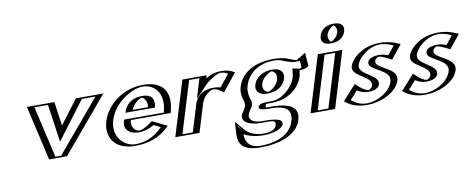

<svg xmlns="http://www.w3.org/2000/svg" viewBox="-79 -1162 4386 1774"><g transform="rotate(-10 2114.5 -274.5)"><path d="M415.3 -513 455 -234 665.3 -513H875.3L443.5 0H323.5L205.3 -513ZM401 -498H225.8L337.1 -15H439.1L845.7 -498H670.5L443.8 -197.3ZM401 -498 443.8 -197.3 670.5 -498H845.7L439.1 -15H337.1L225.8 -498ZM415.3 -513H205.3L323.5 0H443.5L875.3 -513H665.3L455 -234ZM376.9 -498 427.4 -143.5 694.6 -498H821.9L415.3 -15H360.8L249.6 -498ZM439.5 -513H181.6L299.7 0H467.3L899.1 -513H641.2L471.5 -287.8Z M1113.9 -317C1131.3 -364 1180.3 -413 1241.3 -413C1293.3 -413 1317.4 -371 1308.9 -317ZM1300.9 -173C1153.3 -60 1055.1 -141 1081.4 -227H1454.4C1512.8 -418 1427.4 -528 1271.4 -528C1116.4 -528 952.1 -406 906.3 -256C860.7 -107 950.4 15 1105.4 15C1219.4 15 1324.7 -22 1412.4 -119ZM1093.3 -302 1099.2 -318C1118.8 -370.8 1175.3 -428 1245.9 -428C1307.2 -428 1333.7 -378.2 1324.4 -319.2L1321.7 -302ZM1298.8 -155.3C1192.7 -79 1106.5 -94.7 1074.6 -146.8C1061.1 -168.9 1057.3 -197.3 1066.4 -227L1071 -242H1443.7C1490.6 -415.4 1411.1 -513 1266.8 -513C1119.7 -513 964.4 -397.2 921.3 -256C878.4 -115.8 962.8 0 1110 0C1214.7 0 1307.5 -30.9 1388.1 -112.1ZM1093.3 -302H1321.7L1324.4 -319.2C1333.7 -378.2 1307.2 -428 1245.9 -428C1175.3 -428 1118.8 -370.8 1099.2 -318ZM1298.8 -155.3 1388.1 -112.1C1307.5 -30.9 1214.7 0 1110 0C962.8 0 878.4 -115.8 921.3 -256C964.4 -397.2 1119.7 -513 1266.8 -513C1411.1 -513 1490.6 -415.4 1443.7 -242H1071L1066.4 -227C1057.3 -197.3 1061.1 -168.9 1074.6 -146.8C1106.5 -94.7 1192.7 -79 1298.8 -155.3ZM1113.9 -317H1308.9C1317.4 -371 1293.2 -413 1241.3 -413C1180.3 -413 1131.3 -364 1113.9 -317ZM1292 -166.4 1301.1 -172.9 1412.9 -118.8 1397.8 -103.6C1312.3 -17.5 1213 15 1105.4 15C950.4 15 860.7 -107 906.3 -256C952.1 -406 1116.4 -528 1271.4 -528C1423.6 -528 1507.7 -423.1 1458.9 -242.5L1454.7 -227H1081.4C1073.6 -201.6 1076.7 -176.6 1088.8 -156.9C1116.8 -111.2 1192.9 -95 1292 -166.4ZM1068.4 -302H1346.6L1349.1 -317.8C1356.9 -367.1 1349.4 -428 1245.9 -428C1132.2 -428 1089.6 -359.6 1074 -317.4ZM1304.4 -145.4 1367.5 -114.8C1281.8 -24.3 1191.4 0 1110 0C1005.6 0 899.8 -104 946.3 -256C993.1 -409.1 1162.5 -513 1266.8 -513C1369.2 -513 1468.9 -427 1418.7 -242H1046L1041.4 -227C1026.1 -176.9 1043.3 -121.8 1123.2 -106.1C1187.3 -93.6 1254.1 -114.3 1304.4 -145.4ZM1284 -317H1138.9C1160.3 -374.6 1223 -413 1241.3 -413C1251.6 -413 1294.1 -381.1 1284 -317ZM1263.4 -161C1221.5 -130.8 1186.2 -120 1172.5 -118.3C1163.4 -117.1 1133.3 -120.1 1114 -151.7C1101.6 -171.8 1097.8 -198.9 1106.4 -227H1479.7L1483.8 -242.2C1529.7 -411.9 1465.2 -528 1271.4 -528C1073.6 -528 923.5 -394.2 881.3 -256C839.3 -118.9 907.6 15 1105.4 15C1238.2 15 1343.7 -25.8 1425.6 -108.3L1433.3 -116.1L1294.5 -183.3Z M1842.3 -513 1819.7 -439C1819.7 -439 1904.9 -528 2005.9 -528C2071.9 -528 2108.1 -496 2108.1 -496L1988.3 -346C1988.3 -346 1963.8 -374 1904.8 -374C1812.8 -374 1772 -283 1768 -270L1685.5 0H1508.5L1665.3 -513ZM1822.8 -498 1789.3 -388.7 1829.8 -430.8C1830.8 -431.9 1910.4 -513 2001.3 -513C2043.5 -513 2073.3 -498.5 2086.7 -490.1L1989 -367.8C1973.8 -377.8 1949.4 -389 1909.4 -389C1803.9 -389 1757.7 -285.2 1753 -270L1675.1 -15H1528.1L1675.8 -498ZM1822.8 -498H1675.8L1528.1 -15H1675.1L1753 -270C1757.7 -285.2 1803.9 -389 1909.4 -389C1949.4 -389 1973.8 -377.8 1989 -367.8L2086.7 -490.1C2073.3 -498.5 2043.5 -513 2001.3 -513C1910.4 -513 1830.8 -431.9 1829.8 -430.8L1789.3 -388.7ZM1842.3 -513H1665.3L1508.5 0H1685.5L1768 -270C1772 -283 1812.8 -374 1904.8 -374C1941.9 -374 1963.9 -363.8 1977.8 -354.7L1989.2 -347.1L2108.7 -496.6L2097.7 -503.4C2083.1 -512.5 2051.5 -528 2005.9 -528C1905.8 -528 1821.6 -440.9 1819.7 -439ZM1797.8 -498 1741.7 -314.8 1857.5 -435.4C1863.4 -441.6 1949.5 -513 2001.3 -513C2025 -513 2052.3 -501.6 2065.1 -493L1975.1 -380.4C1958.4 -385.2 1936.9 -389 1909.4 -389C1758.6 -389 1729.7 -275.5 1728 -270L1650.1 -15H1553.1L1700.8 -498ZM1867.3 -513H1640.3L1483.5 0H1710.5L1793 -270C1794.6 -275.2 1803.6 -296.4 1820 -318.1C1847.2 -354.1 1886.8 -374 1904.8 -374C1923 -374 1939.6 -368.4 1953.4 -359.3L1998.9 -329.3L2130.2 -493.7L2121.9 -498.9C2107.6 -507.7 2072.2 -528 2005.9 -528C1936.1 -528 1888.8 -503.5 1859 -485.8Z M2148.5 -90C2164.5 -142.2 2213.4 -155 2187.8 -225C2187.8 -225 2162.8 -284 2183.9 -353C2223.1 -481 2344 -552.6 2496.4 -554C2604.7 -555 2615.1 -527 2691.6 -509C2741.8 -503.5 2754 -522.3 2777.3 -534L2784.7 -434C2754.7 -398 2696.7 -411 2696.7 -411C2694.1 -383 2688.9 -354.9 2680.1 -334C2657.9 -281 2577.1 -164 2426.3 -158C2343 -157 2335.3 -158 2330.4 -142C2325.5 -126 2353.9 -124 2402.9 -124C2598.9 -124 2633.6 -51 2605.2 42C2570.6 155 2445.6 227 2251.7 230C2050.8 233 2059.3 107 2075.2 -4C2122.9 141 2423.6 132 2441.4 51C2450.5 9.6 2390.6 8 2285.6 8C2195.6 8 2129.9 -29 2148.5 -90ZM2334.4 -343C2346.4 -393 2399.8 -438.4 2453.2 -444C2510.1 -450 2540.1 -415 2528.1 -365C2516.1 -315 2469.3 -270 2409.2 -264C2355.8 -258.7 2322.4 -293 2334.4 -343ZM2163.5 -90C2149.4 -43.9 2200.9 -7 2290.1 -7C2387.8 -7 2470 -10.5 2456.7 49.7C2446.2 98 2379.8 118.1 2321.2 122.9C2238.4 129.7 2136.8 110 2084.5 47.8C2078.1 136.8 2095.4 217.4 2256 215C2447.9 212 2559.5 142.4 2590.2 42C2615.6 -41.1 2590.3 -109 2398.3 -109C2358.2 -109 2304 -104.8 2315.4 -142C2326 -176.5 2356.9 -172.1 2430.5 -173C2571 -178.6 2645.3 -286.9 2665.7 -335.7C2673.3 -353.7 2678.5 -380.7 2681 -407.9L2683.1 -430.3L2704.2 -425.7C2705.1 -425.5 2746.9 -418.7 2768.5 -436L2763 -510.2C2746 -499.7 2722.5 -490.1 2684.7 -494.2C2603.7 -513.2 2597.3 -540 2491.9 -539C2343.9 -537.6 2234.8 -470.4 2198.9 -353C2179.5 -289.5 2202.7 -233.6 2202.7 -233.6C2230.4 -157.9 2175 -127.5 2163.5 -90ZM2319.1 -342C2333.1 -400.6 2394.9 -452.4 2456.2 -458.9C2521.1 -465.8 2557.4 -424.5 2543.4 -366C2529.6 -308.4 2474.5 -255.9 2406.2 -249.1C2345 -243 2304.9 -282.9 2319.1 -342ZM2163.5 -90C2175 -127.5 2230.4 -157.9 2202.7 -233.6C2202.7 -233.6 2179.5 -289.5 2198.9 -353C2234.8 -470.4 2343.9 -537.6 2491.9 -539C2597.3 -540 2603.7 -513.2 2684.7 -494.2C2722.5 -490.1 2746 -499.7 2763 -510.2L2768.5 -436C2746.9 -418.7 2705.1 -425.5 2704.2 -425.7L2683.1 -430.3L2681 -407.9C2678.5 -380.7 2673.3 -353.7 2665.7 -335.7C2645.3 -286.9 2571 -178.6 2430.5 -173C2356.9 -172.1 2326 -176.5 2315.4 -142C2304 -104.8 2358.2 -109 2398.3 -109C2590.3 -109 2615.6 -41.1 2590.2 42C2559.5 142.4 2447.9 212 2256 215C2095.4 217.4 2078.1 136.8 2084.5 47.8C2136.8 110 2238.4 129.7 2321.2 122.9C2379.8 118.1 2446.2 98 2456.7 49.7C2470 -10.5 2387.8 -7 2290.1 -7C2200.9 -7 2149.4 -43.9 2163.5 -90ZM2319.1 -342C2304.9 -282.9 2345 -243 2406.2 -249.1C2474.5 -255.9 2529.6 -308.4 2543.4 -366C2557.4 -424.5 2521.1 -465.8 2456.2 -458.9C2394.9 -452.4 2333.1 -400.6 2319.1 -342ZM2148.5 -90C2129.8 -28.9 2195.5 8 2285.6 8C2390.5 8 2450.6 9.1 2441.4 51C2434.5 82.7 2385.3 103 2324.5 108C2244.8 114.5 2146.9 94.9 2097.8 36.5L2072.1 5.9L2068.9 51.2C2062.2 143.6 2083.3 232.5 2251.7 230C2445.6 227 2570.6 154.9 2605.2 42C2633.5 -50.8 2598.8 -124 2402.9 -124C2365.4 -124 2324.7 -123.3 2330.4 -142C2335.3 -158.1 2343.6 -157 2426.3 -158C2577.1 -164 2657.9 -281 2680.1 -334C2688.9 -355 2694.1 -382.9 2696.7 -411C2697.5 -410.8 2743.5 -399.5 2776.2 -425.6L2784.8 -432.5L2777.2 -534.3L2757.6 -522.1C2743.7 -513.6 2726.2 -505.5 2691.6 -509C2613.6 -527.6 2605 -555 2496.4 -554C2344 -552.6 2223 -480.9 2183.9 -353C2162.7 -283.6 2187.6 -225.5 2187.8 -224.9C2213.3 -153.1 2164.5 -142.3 2148.5 -90ZM2334.4 -343C2322.4 -293 2355.8 -258.7 2409.2 -264C2469.3 -270 2516.1 -315.1 2528.1 -365C2540.1 -414.9 2510 -450 2453.2 -444C2399.7 -438.4 2346.4 -393 2334.4 -343ZM2398.3 -109C2554.5 -109 2593.9 -52.1 2565.2 42C2531 153.7 2413.5 212.6 2254.7 215C2150 216.6 2109.7 165.7 2108.1 82.3C2158.4 110.9 2226.8 124.9 2296.4 124.1C2392.6 122.9 2472.3 92.6 2481.5 50.5C2493.2 -2.7 2392.5 -7 2290.1 -7C2234.2 -7 2170.8 -32.1 2188.5 -90C2202.8 -136.9 2254.5 -155.3 2227.6 -228.8C2227.5 -229.1 2203.6 -286.6 2223.9 -353C2263.3 -481.7 2381.5 -538 2492.8 -539C2579.4 -539.8 2571 -518.7 2667.5 -496.1C2687.5 -491.3 2717.3 -492.4 2739.7 -496L2744.2 -434.5C2741.2 -431.4 2739.6 -430.2 2737.2 -428.5C2725.9 -420.7 2723.4 -423.6 2719.5 -424.2L2659 -437.7L2656.4 -409.8C2653.9 -382.2 2648.6 -354.4 2640.3 -334.6C2616.4 -277.5 2528.8 -177.8 2427.9 -173C2382.8 -172.4 2302 -179.9 2290.4 -142C2279.7 -106.9 2366.4 -109 2398.3 -109ZM2294.3 -342.6C2290 -324.9 2291 -308.9 2296.8 -295.2C2305.9 -273.4 2327.8 -250.1 2388.6 -248.5C2397.4 -248.3 2406.5 -248.7 2415.4 -249.5C2516.1 -259.6 2556.5 -316.8 2568.2 -365.4C2572.8 -384.6 2571.7 -401.9 2565 -416.4C2555.9 -436.1 2535.3 -457.2 2478.5 -459.5C2468 -459.9 2457 -459.5 2446.5 -458.4C2352.9 -448.5 2306.1 -391.9 2294.3 -342.6ZM2123.5 -90C2108.5 -40.9 2161.8 8 2285.6 8C2386.5 8 2427.4 1.1 2416.6 50.2C2407.2 93.1 2354.6 105.2 2316.8 108.3C2261 112.9 2172.5 100.7 2123.1 41.9L2051 -43.9L2044.3 49.1C2038.2 133.1 2044.8 233.1 2253.1 230C2479.8 226.5 2599.1 143.7 2630.2 42C2655.2 -39.9 2634.2 -124 2402.9 -124C2394.3 -124 2386.6 -123.9 2380.1 -123.9C2358.2 -123.8 2348.4 -119.2 2355.4 -142C2358.2 -151 2362.8 -155.8 2364.5 -156.9C2370.4 -157.6 2393.2 -157.6 2427.2 -158L2428.7 -158C2618.7 -165.5 2686.5 -289.7 2705.5 -335C2713.5 -354.2 2718.7 -381.5 2721.3 -409.1C2740.7 -409.2 2770.8 -412.7 2791.5 -422.8C2798.7 -426.3 2803.4 -429.9 2809 -434.4L2799.7 -560.3L2729.1 -516.8C2714.5 -507.8 2709.8 -507.9 2704.2 -508.2C2646.2 -522.6 2620.3 -555.1 2495.5 -554C2306.6 -552.3 2194.6 -469.7 2158.9 -353C2138.8 -287.3 2162.7 -230.2 2162.9 -229.8C2189.4 -156.4 2136.7 -133.1 2123.5 -90ZM2359.2 -342.4C2373.4 -401.7 2441.6 -442.3 2462.9 -444.5C2472.2 -445.5 2517.4 -424.5 2503.3 -365.6C2489.1 -306.7 2427.5 -266.3 2400 -263.5C2393.5 -262.9 2345 -283.3 2359.2 -342.4Z M2994.3 -691C2979.6 -643 3006.4 -603 3052.4 -603C3098.4 -603 3149.6 -643 3164.3 -691C3178.9 -739 3152.2 -779 3106.2 -779C3060.2 -779 3008.9 -739 2994.3 -691ZM2777.5 0 2938.3 -526H3118.3L2957.5 0ZM3009.3 -691C3021.5 -731 3064.4 -764 3101.6 -764C3138.8 -764 3161.5 -731 3149.3 -691C3137 -651 3094.2 -618 3056.9 -618C3019.7 -618 2997 -651 3009.3 -691ZM2797.1 -15 2948.7 -511H3098.7L2947.1 -15ZM3009.3 -691C2997 -651 3019.7 -618 3056.9 -618C3094.2 -618 3137 -651 3149.3 -691C3161.5 -731 3138.8 -764 3101.6 -764C3064.4 -764 3021.5 -731 3009.3 -691ZM2797.1 -15H2947.1L3098.7 -511H2948.7ZM2994.3 -691C3008.9 -739 3060.1 -779 3106.2 -779C3152.2 -779 3178.9 -739 3164.3 -691C3149.6 -643 3098.4 -603 3052.4 -603C3006.3 -603 2979.6 -643 2994.3 -691ZM2777.5 0H2957.5L3118.3 -526H2938.3ZM3034.3 -691C3045.3 -727.1 3081.7 -756.5 3101.3 -763.2C3117.4 -756.3 3135.2 -726.9 3124.3 -691C3113.2 -654.9 3076.8 -625.5 3057.2 -618.8C3041.1 -625.7 3023.3 -655.1 3034.3 -691ZM2822.1 -15 2973.7 -511H3073.7L2922.1 -15ZM2969.3 -691C2958.2 -654.7 2962.7 -603 3052.4 -603C3142.2 -603 3178.2 -654.8 3189.3 -691C3200.4 -727.3 3195.8 -779 3106.2 -779C3016.3 -779 2980.3 -727.2 2969.3 -691ZM2752.5 0H2982.5L3143.3 -526H2913.3Z M3206 -175C3298 -85 3370.9 -119 3381.3 -153C3405.1 -231 3196.4 -261.4 3227.5 -363C3257.1 -460 3441.5 -602 3661.7 -488L3568.2 -372C3451.2 -434 3406.9 -397 3399.5 -373C3380.6 -311 3608 -283 3570.4 -160C3524.3 -9 3240.9 87 3097 -54ZM3203.8 -153.2 3118.2 -58.1C3230.9 41 3421.6 0.2 3510.8 -89.2C3532.2 -110.6 3547.6 -134.4 3555.4 -160C3588.4 -267.8 3358.1 -286.7 3384.5 -373C3391.9 -397.1 3420.6 -421.2 3464.2 -421.1C3491.5 -421 3522.6 -413.5 3567.2 -391.5L3638.9 -480.5C3463.7 -563.7 3319.5 -481.4 3264 -404.4C3253.6 -389.9 3246.4 -375.8 3242.5 -363C3216.8 -278.9 3426.6 -252 3396.3 -153C3387.5 -124.1 3353.4 -102.3 3314.9 -102.4C3282.4 -102.5 3245.2 -116.3 3203.8 -153.2ZM3203.8 -153.2C3245.2 -116.3 3282.4 -102.5 3314.9 -102.4C3353.4 -102.3 3387.5 -124.1 3396.3 -153C3426.6 -252 3216.8 -278.9 3242.5 -363C3246.4 -375.8 3253.6 -389.9 3264 -404.4C3319.5 -481.4 3463.7 -563.7 3638.9 -480.5L3567.2 -391.5C3522.6 -413.5 3491.5 -421 3464.2 -421.1C3420.6 -421.2 3391.9 -397.1 3384.5 -373C3358.1 -286.7 3588.4 -267.8 3555.4 -160C3547.6 -134.4 3532.2 -110.6 3510.8 -89.2C3421.6 0.2 3230.9 41 3118.2 -58.1ZM3205.8 -174.7 3096.8 -53.8 3105.9 -45.8C3223.2 57.3 3423 17.1 3520.6 -80.7C3544.1 -104.3 3561.6 -131.1 3570.4 -160C3609 -286.1 3379.6 -307.9 3399.5 -373C3403.8 -386.9 3421.6 -406.2 3459.5 -406.1C3484.1 -406 3513.3 -399.3 3557.1 -377.7L3568.4 -372.2L3661.9 -488.2L3648.9 -494.4C3468.8 -579.8 3313.9 -496.2 3251.9 -410.1C3240.3 -394.1 3232.1 -378 3227.5 -363C3195.5 -258.5 3406 -233.9 3381.3 -153C3375.9 -135.3 3353.1 -117.3 3319.5 -117.4C3291.3 -117.5 3256.4 -129.6 3216.2 -165.5ZM3210.2 -134.1C3239.2 -115.1 3270.3 -102.5 3314.8 -102.4C3392.4 -102.3 3416.1 -136.2 3421.3 -153C3449 -243.7 3239.4 -271 3267.5 -363C3283.7 -415.9 3351.5 -481.7 3429 -505.4C3476.2 -519.9 3532.7 -524.3 3617.5 -483.7L3553.1 -403.8C3516.7 -417.4 3480.7 -426 3433.1 -418.8C3374.5 -410 3363.3 -385.4 3359.5 -373C3335.6 -294.8 3565.7 -275.3 3530.4 -160C3505.8 -79.4 3409.7 -19.7 3328 -4.5C3273.2 5.7 3202.1 1.1 3139.8 -56ZM3201.3 -195.9 3075.2 -55.9C3116.9 -19.2 3169.4 5.5 3238 12.5C3370.3 26 3488.5 -25.5 3548.4 -85.5C3571.1 -108.2 3587.2 -133.2 3595.4 -160C3631.6 -278.3 3402.2 -300 3424.5 -373C3432.4 -398.8 3459.2 -406.1 3459.2 -406.1C3466.2 -406 3490.5 -403.1 3534.1 -381.6L3581.2 -358.4L3683.3 -485.1L3671.6 -490.6C3623.7 -513.4 3574.4 -526.4 3521.3 -529.6C3361.7 -539.1 3264.9 -461.8 3225.2 -406.7C3214.3 -391.5 3206.6 -376.6 3202.5 -363C3173 -266.7 3383.4 -241.8 3356.3 -153C3349.5 -130.9 3324.7 -118.5 3319.2 -117.4C3313.7 -117.7 3280.5 -125.3 3241.2 -160.3Z M3752 -175C3844 -85 3916.9 -119 3927.3 -153C3951.1 -231 3742.4 -261.4 3773.5 -363C3803.1 -460 3987.5 -602 4207.7 -488L4114.2 -372C3997.2 -434 3952.9 -397 3945.5 -373C3926.6 -311 4154 -283 4116.4 -160C4070.3 -9 3786.9 87 3643 -54ZM3749.8 -153.2 3664.2 -58.1C3776.9 41 3967.6 0.2 4056.8 -89.2C4078.2 -110.6 4093.6 -134.4 4101.4 -160C4134.4 -267.8 3904.1 -286.7 3930.5 -373C3937.9 -397.1 3966.6 -421.2 4010.2 -421.1C4037.5 -421 4068.6 -413.5 4113.2 -391.5L4184.9 -480.5C4009.7 -563.7 3865.5 -481.4 3810 -404.4C3799.6 -389.9 3792.4 -375.8 3788.5 -363C3762.8 -278.9 3972.6 -252 3942.3 -153C3933.5 -124.1 3899.4 -102.3 3860.9 -102.4C3828.4 -102.5 3791.2 -116.3 3749.8 -153.2ZM3749.8 -153.2C3791.2 -116.3 3828.4 -102.5 3860.9 -102.4C3899.4 -102.3 3933.5 -124.1 3942.3 -153C3972.6 -252 3762.8 -278.9 3788.5 -363C3792.4 -375.8 3799.6 -389.9 3810 -404.4C3865.5 -481.4 4009.7 -563.7 4184.9 -480.5L4113.2 -391.5C4068.6 -413.5 4037.5 -421 4010.2 -421.1C3966.6 -421.2 3937.9 -397.1 3930.5 -373C3904.1 -286.7 4134.4 -267.8 4101.4 -160C4093.6 -134.4 4078.2 -110.6 4056.8 -89.2C3967.6 0.2 3776.9 41 3664.2 -58.1ZM3751.8 -174.7 3642.8 -53.8 3651.9 -45.8C3769.2 57.3 3969 17.1 4066.6 -80.7C4090.1 -104.3 4107.6 -131.1 4116.4 -160C4155 -286.1 3925.6 -307.9 3945.5 -373C3949.8 -386.9 3967.6 -406.2 4005.5 -406.1C4030.1 -406 4059.3 -399.3 4103.1 -377.7L4114.4 -372.2L4207.9 -488.2L4194.9 -494.4C4014.8 -579.8 3859.9 -496.2 3797.9 -410.1C3786.3 -394.1 3778.1 -378 3773.5 -363C3741.5 -258.5 3952 -233.9 3927.3 -153C3921.9 -135.3 3899.1 -117.3 3865.5 -117.4C3837.3 -117.5 3802.4 -129.6 3762.2 -165.5ZM3756.2 -134.1C3785.2 -115.1 3816.3 -102.5 3860.8 -102.4C3938.4 -102.3 3962.1 -136.2 3967.3 -153C3995 -243.7 3785.4 -271 3813.5 -363C3829.7 -415.9 3897.5 -481.7 3975 -505.4C4022.2 -519.9 4078.7 -524.3 4163.5 -483.7L4099.1 -403.8C4062.7 -417.4 4026.7 -426 3979.1 -418.8C3920.5 -410 3909.3 -385.4 3905.5 -373C3881.6 -294.8 4111.7 -275.3 4076.4 -160C4051.8 -79.4 3955.7 -19.7 3874 -4.5C3819.2 5.7 3748.1 1.1 3685.8 -56ZM3747.3 -195.9 3621.2 -55.9C3662.9 -19.2 3715.4 5.5 3784 12.5C3916.3 26 4034.5 -25.5 4094.4 -85.5C4117.1 -108.2 4133.2 -133.2 4141.4 -160C4177.6 -278.3 3948.2 -300 3970.5 -373C3978.4 -398.8 4005.2 -406.1 4005.2 -406.1C4012.2 -406 4036.5 -403.1 4080.1 -381.6L4127.2 -358.4L4229.3 -485.1L4217.6 -490.6C4169.7 -513.4 4120.4 -526.4 4067.3 -529.6C3907.7 -539.1 3810.9 -461.8 3771.2 -406.7C3760.3 -391.5 3752.6 -376.6 3748.5 -363C3719 -266.7 3929.4 -241.8 3902.3 -153C3895.5 -130.9 3870.7 -118.5 3865.2 -117.4C3859.7 -117.7 3826.5 -125.3 3787.2 -160.3Z"/></g></svg>

Font: Hussar Outliner
Style: Obl
Weight: 700
Foundry: Cannot Into Space Fonts
Version: Version 0.92